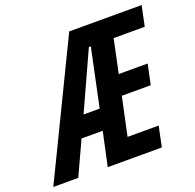

<svg xmlns="http://www.w3.org/2000/svg" viewBox="-191 -844 988 974"><g transform="rotate(-20 303.5 -357.0)"><path d="M-64.9 0 280.8 -713.9H671.9L648.9 -605H481L442.9 -424.8H599.1L576.2 -315.9H419.9L376 -109.9H543.9L521 0H229L268.1 -182.1H153.8L69.8 0ZM205.1 -293H292L357.9 -605H347.2Z"/></g></svg>

Font: Open Sans Condensed
Style: Bold Italic
Weight: 700
Width: 3
Italic angle: -12°
Designer: Monotype Design Team
Foundry: Monotype Imaging Inc.
Version: Version 3.003; ttfautohint (v1.8.4)